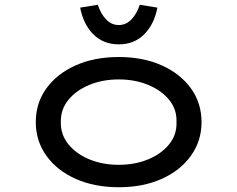

<svg xmlns="http://www.w3.org/2000/svg" viewBox="-20 -775 995 805"><path d="M478 10Q376 10 297.5 -25Q219 -60 174.5 -122Q130 -184 130 -263Q130 -343 174.5 -404.5Q219 -466 297.5 -501Q376 -536 478 -536Q580 -536 658 -501Q736 -466 780.5 -404.5Q825 -343 825 -263Q825 -184 780.5 -122Q736 -60 658 -25Q580 10 478 10ZM478 -84Q546 -84 601.5 -107Q657 -130 689.5 -170.5Q722 -211 720 -263Q722 -316 689.5 -356Q657 -396 601.5 -419Q546 -442 478 -442Q410 -442 354.5 -419Q299 -396 266.5 -356Q234 -316 235 -263Q234 -211 266.5 -170.5Q299 -130 354.5 -107Q410 -84 478 -84ZM478 -589Q414 -589 372 -630.5Q330 -672 316 -743L390 -755Q403 -716 425.5 -693Q448 -670 478 -670Q508 -670 530.5 -693Q553 -716 566 -755L640 -743Q626 -672 584 -630.5Q542 -589 478 -589Z"/></svg>

Font: Lexend Zetta
Style: Regular
Weight: 400
Designer: Bonnie Shaver-Troup, Thomas Jockin
Foundry: Lexend
Version: Version 1.007